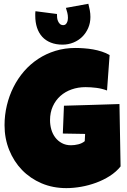

<svg xmlns="http://www.w3.org/2000/svg" viewBox="-20 -975 666 1010"><path d="M614.3 -99.6Q591.3 -70.8 557.6 -49.3Q523.9 -27.8 485.4 -13.7Q446.8 0.5 406.2 7.6Q365.7 14.6 329.1 14.6Q258.3 14.6 198.7 -10.7Q139.2 -36.1 95.9 -80.8Q52.7 -125.5 28.3 -186Q3.9 -246.6 3.9 -316.4Q3.9 -369.6 16.1 -420.7Q28.3 -471.7 51 -516.8Q73.7 -562 106.4 -599.9Q139.2 -637.7 180.7 -665Q222.2 -692.4 271.5 -707.5Q320.8 -722.7 377 -722.7Q397.9 -722.7 421.9 -720.9Q445.8 -719.2 469.5 -715.1Q493.2 -710.9 515.6 -703.6Q538.1 -696.3 556.6 -685.5L543 -499Q515.6 -509.3 486.6 -512.9Q457.5 -516.6 429.7 -516.6Q390.6 -516.6 356.7 -504.6Q322.8 -492.7 297.6 -470.2Q272.5 -447.8 257.8 -415.5Q243.2 -383.3 243.2 -342.8Q243.2 -317.4 250 -293.7Q256.8 -270 270.8 -251.7Q284.7 -233.4 305.4 -222.2Q326.2 -210.9 353.5 -210.9Q372.1 -210.9 391.8 -215.8Q411.6 -220.7 425.8 -232.4L427.7 -270.5L310.5 -272.5L316.4 -418.9Q389.2 -421.4 461.9 -423.1Q534.7 -424.8 608.4 -427.7ZM455.6 -885.7Q455.6 -854.5 444.1 -827.9Q432.6 -801.3 412.8 -781.7Q393.1 -762.2 366.2 -751.2Q339.4 -740.2 309.1 -740.2Q273.9 -740.2 247.1 -751Q220.2 -761.7 202.1 -781.5Q184.1 -801.3 174.8 -829.3Q165.5 -857.4 165.5 -892.6V-893.6Q165.5 -893.6 165.5 -893.6Q165.5 -893.6 165.5 -893.6Q165.5 -893.6 165.5 -893.6Q165.5 -893.6 165.5 -893.6Q165.5 -893.6 165.5 -893.6Q165.5 -893.6 165.5 -893.6V-894.5Q165.5 -894.5 165.5 -894.5Q165.5 -894.5 165.5 -894.5Q165.5 -894.5 165.5 -894.5Q165.5 -894.5 165.5 -894.5Q165.5 -894.5 165.5 -894.5Q165.5 -894.5 165.5 -894.5V-896.5Q165.5 -896.5 165.5 -896.5Q165.5 -896.5 165.5 -896.5Q165.5 -896.5 165.5 -896.5Q165.5 -896.5 165.5 -896.5Q165.5 -896.5 165.5 -896.5Q165.5 -896.5 165.5 -896.5V-898.4Q165.5 -898.4 165.5 -898.4Q165.5 -898.4 165.5 -898.4Q165.5 -898.4 165.5 -898.4Q165.5 -898.4 165.5 -898.4Q165.5 -898.4 165.5 -898.4Q165.5 -898.4 165.5 -898.4V-904.8Q165.5 -910.6 166.5 -916L279.8 -901.4V-900.9Q279.8 -900.9 279.8 -900.9Q279.8 -900.9 279.8 -900.9Q279.8 -900.9 279.8 -900.9Q279.8 -900.9 279.8 -900.4Q279.8 -900.4 279.8 -900.4Q279.8 -900.4 279.8 -900.4Q279.8 -900.4 279.8 -900.4Q279.8 -900.4 279.8 -899.9Q279.8 -899.9 279.8 -899.9Q279.8 -899.9 279.8 -899.9Q279.8 -899.9 279.8 -899.9Q279.8 -899.9 279.8 -899.9Q279.8 -899.9 279.8 -899.9Q279.8 -899.9 279.8 -899.4Q279.8 -899.4 279.8 -899.4Q279.8 -899.4 279.8 -899.4V-898.9Q279.8 -898.9 279.8 -898.9Q279.8 -898.9 279.8 -898.9Q279.8 -898.9 279.8 -898.9Q279.8 -898.9 279.8 -898.9V-897Q279.8 -897 279.8 -897Q279.8 -897 279.8 -896.5Q279.8 -896.5 279.8 -896.5Q279.8 -896.5 279.8 -896.5Q279.8 -896.5 279.8 -896.5Q279.8 -896.5 279.8 -896.5Q279.8 -896.5 279.8 -896.5Q279.8 -896.5 279.8 -896Q279.8 -896 279.8 -896Q279.8 -896 279.8 -896Q279.8 -896 279.8 -896Q279.8 -896 279.8 -896Q279.8 -890.1 280.5 -881.8Q281.2 -873.5 284.9 -864.5Q288.6 -855.5 295.2 -849.1Q301.8 -842.8 313 -842.8Q319.8 -842.8 324.5 -846.4Q329.1 -850.1 332 -856Q335 -861.8 336.2 -868.4Q337.4 -875 337.4 -880.9Q337.4 -895 334.2 -907.7Q331.1 -920.4 326.7 -933.6L444.8 -955.1Q449.2 -939 452.4 -921.1Q455.6 -903.3 455.6 -885.7Z"/></svg>

Font: Luckiest Guy
Style: Regular
Weight: 400
Designer: Astigmatic (AOETI)
Foundry: Astigmatic (AOETI)
Version: Version 1.000